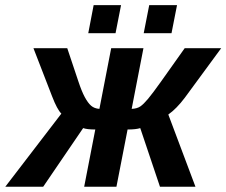

<svg xmlns="http://www.w3.org/2000/svg" viewBox="-65 -712 863 732"><path d="M298.3 -218.3Q267.1 -218.3 252 -223.6L99.6 0H-44.9L168.9 -278.8Q152.8 -294.9 133.8 -344.2L62.5 -528.3H191.4L233.4 -402.8Q246.1 -364.3 258.1 -342Q270 -319.8 282.2 -309.1Q294.4 -298.3 314 -296.9L358.9 -528.3H481.9L437 -296.9Q458 -297.9 470.2 -306.4Q482.4 -314.9 499.3 -335Q516.1 -355 548.8 -400.9L639.2 -528.3H778.3L639.2 -338.9Q607.9 -297.4 576.7 -275.4L680.2 0H544.9L469.7 -223.6Q453.6 -218.3 421.4 -218.3L378.9 0H255.9ZM482.9 -585.4 503.9 -692.4H609.9L588.9 -585.4ZM271.5 -585.4 292 -692.4H396.5L375.5 -585.4Z"/></svg>

Font: Liberation Sans
Style: Bold Italic
Weight: 700
Italic angle: -12°
Designer: Steve Matteson
Foundry: Ascender Corporation
Version: Version 2.1.5